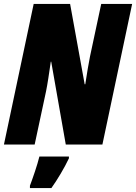

<svg xmlns="http://www.w3.org/2000/svg" viewBox="-25 -734 691 975"><path d="M-5 0H151L209 -271C216 -305 224 -359 233 -421H235L309 0H495L646 -714H489L432 -447C425 -412 416 -359 408 -306H405L331 -714H146ZM127 209V221H236C266 179 302 119 325 70V61H175C164 106 142 169 127 209Z"/></svg>

Font: Noto Sans ExtraCondensed Black
Style: Italic
Weight: 900
Width: 2
Italic angle: -12°
Designer: Monotype Design Team
Foundry: Monotype Imaging Inc.
Version: Version 2.013